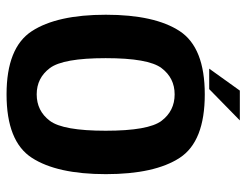

<svg xmlns="http://www.w3.org/2000/svg" viewBox="-103 -645 752 586"><g transform="rotate(90 273.0 -352.0)"><path d="M268 4Q411.5 4 461.5 -73Q511.5 -150 511.5 -299Q511.5 -448.5 461.5 -524.8Q411.5 -601 268 -601Q125.5 -601 75.2 -524.8Q25 -448.5 25 -299Q25 -150 75.2 -73Q125.5 4 268 4ZM268 -88Q218 -88 187.8 -128.2Q157.5 -168.5 157.5 -298.5Q157.5 -429 187.8 -469Q218 -509 268 -509Q318.5 -509 348.8 -469Q379 -429 379 -298.5Q379 -168.5 348.8 -128.2Q318.5 -88 268 -88ZM189.5 -614.5H252L347.5 -708H256.5Z"/></g></svg>

Font: Anybody SemiCondensed SemiBold
Style: Regular
Weight: 600
Width: 4
Version: Version 1.113;gftools[0.9.25]